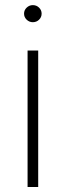

<svg xmlns="http://www.w3.org/2000/svg" viewBox="-20 -748 263 768"><path d="M90.3 0V-545.9H132.8V0ZM111.3 -659.2Q97.2 -659.2 86.7 -669.2Q76.2 -679.2 76.2 -693.4Q76.2 -707.5 86.7 -717.5Q97.2 -727.5 111.3 -727.5Q126 -727.5 136.2 -717.5Q146.5 -707.5 146.5 -693.4Q146.5 -679.2 136.2 -669.2Q126 -659.2 111.3 -659.2Z"/></svg>

Font: Inter Extra Light
Style: Regular
Weight: 200
Designer: Rasmus Andersson
Foundry: rsms
Version: Version 4.000;git-3c8e0fc